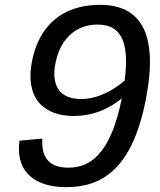

<svg xmlns="http://www.w3.org/2000/svg" viewBox="-20 -762 660 793"><path d="M253 11C400 11 526 -62 582.5 -352C636 -628 558.5 -742 393 -742C231.5 -742 139.5 -650 112 -508.5C82.5 -356.5 160.5 -283 284 -283C370.5 -283 435.5 -317 483 -355.5C436.5 -123 350.5 -69.5 263 -69.5C186 -69.5 149.5 -108.5 155 -189.5L60.5 -181C42 -41.5 137 11 253 11ZM209 -501C229 -603 295 -660.5 382.5 -660.5C473.5 -660.5 517 -600 495 -429C446 -387.5 383 -353 314.5 -353C233 -353 189.5 -401 209 -501Z"/></svg>

Font: Monaspace Neon
Style: Italic
Weight: 400
Italic angle: -11°
Designer: Riley Cran & the Lettermatic Team
Foundry: Lettermatic
Version: Version 1.200 (Monaspace Neon)